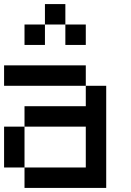

<svg xmlns="http://www.w3.org/2000/svg" viewBox="-20 -920 640 940"><path d="M0 -100V-300H100V-100ZM0 -500V-600H400V-500ZM200 -700H100V-800H200ZM200 -800V-900H300V-800ZM400 -100V-300H100V-400H400V-500H500V0H100V-100ZM400 -700H300V-800H400Z"/></svg>

Font: Galmuri9 Regular
Style: Regular
Weight: 400
Designer: Lee Minseo (quiple)
Version: Version 2.399;hotconv 1.1.1;makeotfexe 2.6.0 DEVELOPMENT